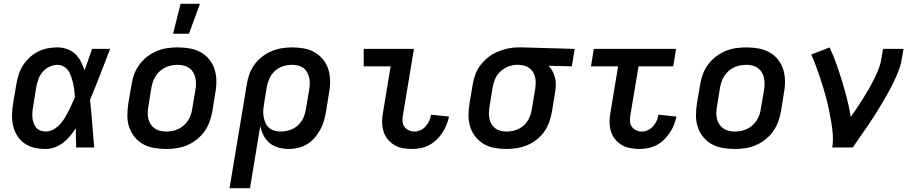

<svg xmlns="http://www.w3.org/2000/svg" viewBox="-20 -778 4840 1013"><path d="M221 8Q190 8 161.5 1.5Q133 -5 110 -21Q87 -37 71.5 -61Q56 -85 49.5 -113Q43 -141 43.5 -171.5Q44 -202 49 -232L66 -332Q70 -358 78 -383Q86 -408 100.5 -431.5Q115 -455 135.5 -474Q156 -493 180.5 -505.5Q205 -518 231 -523Q257 -528 283 -528Q310 -528 334.5 -519Q359 -510 377 -493Q395 -476 406.5 -453.5Q418 -431 426 -407Q436 -435 446 -463.5Q456 -492 466 -520H561Q535 -453 509 -385.5Q483 -318 455 -251Q462 -189 466.5 -126Q471 -63 477 0H382Q381 -25 380.5 -50.5Q380 -76 380 -101Q366 -80 349.5 -60Q333 -40 312.5 -24.5Q292 -9 268 -0.5Q244 8 221 8ZM221 -84Q241 -84 260 -94Q279 -104 294 -119.5Q309 -135 320 -153Q331 -171 340.5 -189.5Q350 -208 358.5 -227Q367 -246 375 -265Q374 -283 372 -301Q370 -319 366 -336.5Q362 -354 356.5 -371Q351 -388 342 -402.5Q333 -417 317.5 -426.5Q302 -436 283 -436Q262 -436 241 -426Q220 -416 205 -398.5Q190 -381 182.5 -359.5Q175 -338 171 -317L155 -217Q152 -202 151 -187Q150 -172 151 -157.5Q152 -143 157 -129.5Q162 -116 170.5 -105.5Q179 -95 192.5 -89.5Q206 -84 221 -84Z M855 8Q823 8 792 2.5Q761 -3 735 -17.5Q709 -32 690 -55.5Q671 -79 661.5 -107.5Q652 -136 652 -168Q652 -200 657 -232L674 -332Q678 -359 688 -386Q698 -413 715.5 -437Q733 -461 757 -479.5Q781 -498 808 -509Q835 -520 862.5 -524Q890 -528 918 -528Q950 -528 981 -522.5Q1012 -517 1038.5 -502.5Q1065 -488 1084 -464.5Q1103 -441 1112 -412.5Q1121 -384 1121.5 -352Q1122 -320 1116 -288L1100 -188Q1095 -161 1085 -134Q1075 -107 1057.5 -83Q1040 -59 1016 -40.5Q992 -22 965.5 -11Q939 0 911 4Q883 8 855 8ZM856 -84Q872 -84 888.5 -87Q905 -90 920 -97Q935 -104 948.5 -115.5Q962 -127 971.5 -141.5Q981 -156 986.5 -171.5Q992 -187 994 -203L1011 -303Q1014 -320 1014 -336.5Q1014 -353 1010.5 -368.5Q1007 -384 999 -397Q991 -410 978.5 -419Q966 -428 950.5 -432Q935 -436 918 -436Q902 -436 885.5 -433Q869 -430 854 -423Q839 -416 825.5 -404.5Q812 -393 802.5 -378.5Q793 -364 787.5 -348.5Q782 -333 779 -317L763 -217Q760 -200 759.5 -183.5Q759 -167 762.5 -151.5Q766 -136 774.5 -123Q783 -110 795.5 -101Q808 -92 823.5 -88Q839 -84 856 -84ZM893 -600 933 -758H1035L977 -600Z M1191 215 1282 -332Q1286 -359 1295.5 -386Q1305 -413 1322 -436.5Q1339 -460 1362.5 -478.5Q1386 -497 1412.5 -508Q1439 -519 1466.5 -523.5Q1494 -528 1521 -528Q1553 -528 1583.5 -522.5Q1614 -517 1640 -502Q1666 -487 1685 -463.5Q1704 -440 1712.5 -411.5Q1721 -383 1721.5 -351.5Q1722 -320 1716 -288L1700 -188Q1696 -164 1689 -140Q1682 -116 1669.5 -93.5Q1657 -71 1640 -51Q1623 -31 1600.5 -17.5Q1578 -4 1553.5 2Q1529 8 1505 8Q1477 8 1450.5 1Q1424 -6 1403.5 -22.5Q1383 -39 1371 -62.5Q1359 -86 1353 -113L1299 215ZM1461 -84Q1484 -84 1508 -91.5Q1532 -99 1551 -116Q1570 -133 1580.5 -156.5Q1591 -180 1594 -203L1611 -303Q1614 -319 1614.5 -335.5Q1615 -352 1611.5 -367.5Q1608 -383 1600.5 -396.5Q1593 -410 1581 -419Q1569 -428 1553.5 -432Q1538 -436 1521 -436Q1498 -436 1473.5 -428.5Q1449 -421 1430.5 -404Q1412 -387 1401.5 -363.5Q1391 -340 1387 -317L1373 -229Q1370 -212 1369 -195Q1368 -178 1371 -161.5Q1374 -145 1380.5 -130Q1387 -115 1398.5 -104.5Q1410 -94 1426.5 -89Q1443 -84 1461 -84Z M2154 8Q2129 8 2104.5 3.5Q2080 -1 2059.5 -13.5Q2039 -26 2024.5 -44.5Q2010 -63 2003 -86Q1996 -109 1996 -134.5Q1996 -160 2001 -186L2041 -428H1899V-520H2164L2106 -171Q2103 -154 2104 -138Q2105 -122 2113.5 -109.5Q2122 -97 2136.5 -90.5Q2151 -84 2167 -84Q2183 -84 2199 -91.5Q2215 -99 2226.5 -112.5Q2238 -126 2245 -141.5Q2252 -157 2254 -173L2349 -163Q2344 -140 2335.5 -118.5Q2327 -97 2313.5 -77Q2300 -57 2282.5 -40Q2265 -23 2243.5 -12Q2222 -1 2199 3.5Q2176 8 2154 8Z M2652 8Q2620 8 2589.5 2.5Q2559 -3 2533 -18Q2507 -33 2488.5 -56.5Q2470 -80 2461 -108.5Q2452 -137 2452 -168.5Q2452 -200 2457 -232L2474 -332Q2478 -359 2488 -385.5Q2498 -412 2515.5 -435Q2533 -458 2556 -476Q2579 -494 2605.5 -505Q2632 -516 2659 -522Q2686 -528 2713 -528H2731L3012 -520L2997 -428L2874 -431Q2887 -418 2895.5 -401.5Q2904 -385 2908.5 -366.5Q2913 -348 2912.5 -328Q2912 -308 2908 -288L2892 -188Q2887 -161 2877.5 -134Q2868 -107 2851.5 -83.5Q2835 -60 2811.5 -41.5Q2788 -23 2761.5 -12Q2735 -1 2707 3.5Q2679 8 2652 8ZM2653 -84Q2676 -84 2700 -91.5Q2724 -99 2743 -116Q2762 -133 2772.5 -156.5Q2783 -180 2786 -203L2803 -303Q2807 -326 2806 -349.5Q2805 -373 2795.5 -392Q2786 -411 2767 -422.5Q2748 -434 2725 -435L2716 -436H2708Q2685 -436 2662 -427Q2639 -418 2620.5 -401Q2602 -384 2592.5 -362Q2583 -340 2579 -317L2563 -217Q2560 -201 2559.5 -184.5Q2559 -168 2562 -152.5Q2565 -137 2573 -123.5Q2581 -110 2593 -101Q2605 -92 2620.5 -88Q2636 -84 2653 -84Z M3354 8Q3329 8 3304.5 3.5Q3280 -1 3259.5 -13.5Q3239 -26 3224.5 -44.5Q3210 -63 3203 -86Q3196 -109 3196 -134.5Q3196 -160 3201 -186L3241 -428H3098L3113 -520H3547L3532 -428H3349L3306 -171Q3303 -154 3304 -138Q3305 -122 3313.5 -109.5Q3322 -97 3336.5 -90.5Q3351 -84 3367 -84Q3383 -84 3399 -91.5Q3415 -99 3426.5 -112.5Q3438 -126 3445 -141.5Q3452 -157 3454 -173L3549 -163Q3544 -140 3535.5 -118.5Q3527 -97 3513.5 -77Q3500 -57 3482.5 -40Q3465 -23 3443.5 -12Q3422 -1 3399 3.5Q3376 8 3354 8Z M3855 8Q3823 8 3792 2.5Q3761 -3 3735 -17.5Q3709 -32 3690 -55.5Q3671 -79 3661.5 -107.5Q3652 -136 3652 -168Q3652 -200 3657 -232L3674 -332Q3678 -359 3688 -386Q3698 -413 3715.5 -437Q3733 -461 3757 -479.5Q3781 -498 3808 -509Q3835 -520 3862.5 -524Q3890 -528 3918 -528Q3950 -528 3981 -522.5Q4012 -517 4038.5 -502.5Q4065 -488 4084 -464.5Q4103 -441 4112 -412.5Q4121 -384 4121.5 -352Q4122 -320 4116 -288L4100 -188Q4095 -161 4085 -134Q4075 -107 4057.5 -83Q4040 -59 4016 -40.5Q3992 -22 3965.5 -11Q3939 0 3911 4Q3883 8 3855 8ZM3856 -84Q3872 -84 3888.5 -87Q3905 -90 3920 -97Q3935 -104 3948.5 -115.5Q3962 -127 3971.5 -141.5Q3981 -156 3986.5 -171.5Q3992 -187 3994 -203L4011 -303Q4014 -320 4014 -336.5Q4014 -353 4010.5 -368.5Q4007 -384 3999 -397Q3991 -410 3978.5 -419Q3966 -428 3950.5 -432Q3935 -436 3918 -436Q3902 -436 3885.5 -433Q3869 -430 3854 -423Q3839 -416 3825.5 -404.5Q3812 -393 3802.5 -378.5Q3793 -364 3787.5 -348.5Q3782 -333 3779 -317L3763 -217Q3760 -200 3759.5 -183.5Q3759 -167 3762.5 -151.5Q3766 -136 3774.5 -123Q3783 -110 3795.5 -101Q3808 -92 3823.5 -88Q3839 -84 3856 -84Z M4371 0Q4376 -33 4374 -65.5Q4372 -98 4366.5 -129.5Q4361 -161 4355 -192Q4349 -223 4341 -253.5Q4333 -284 4324 -314Q4315 -344 4305 -373.5Q4295 -403 4284 -432.5Q4273 -462 4260 -490L4357 -528Q4377 -485 4393 -440Q4409 -395 4423 -349Q4437 -303 4449 -256Q4461 -209 4469 -161Q4486 -185 4502 -209.5Q4518 -234 4534 -259Q4550 -284 4564.5 -309.5Q4579 -335 4592 -361Q4605 -387 4615.5 -414Q4626 -441 4630 -468L4639 -520H4747L4738 -468Q4733 -436 4721 -405Q4709 -374 4694.5 -344Q4680 -314 4663.5 -284.5Q4647 -255 4629.5 -226Q4612 -197 4594 -168.5Q4576 -140 4556.5 -111.5Q4537 -83 4517.5 -55.5Q4498 -28 4479 0Z"/></svg>

Font: Iosevka Semibold Extended
Style: Italic
Weight: 600
Width: 7
Italic angle: -9°
Monospace: yes
Designer: Belleve Invis
Foundry: Belleve Invis
Version: Version 32.5.0; ttfautohint (v1.8.4)